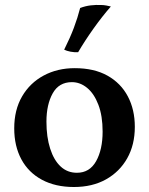

<svg xmlns="http://www.w3.org/2000/svg" viewBox="-20 -740 596 769"><path d="M276 9Q202 9 148 -20Q94 -49 65.5 -102Q37 -155 37 -226Q37 -300 68.5 -354Q100 -408 155 -437.5Q210 -467 279 -467Q357 -467 410.5 -437Q464 -407 492 -354Q520 -301 520 -232Q520 -160 489.5 -106Q459 -52 404.5 -21.5Q350 9 276 9ZM288 -48Q339 -48 365 -94.5Q391 -141 391 -213Q391 -276 374 -320.5Q357 -365 329 -388Q301 -411 268 -411Q216 -411 191 -366Q166 -321 166 -253Q166 -191 181 -144.5Q196 -98 223 -73Q250 -48 288 -48ZM293 -531Q278 -530 262.5 -533Q247 -536 237 -541Q261 -589 276 -629Q291 -669 301 -708Q322 -716 343.5 -718.5Q365 -721 384 -720Q395 -720 405.5 -718Q416 -716 424 -714Q389 -674 354.5 -625.5Q320 -577 293 -531Z"/></svg>

Font: Vollkorn SemiBold
Style: Regular
Weight: 600
Designer: Friedrich Althausen
Foundry: Friedrich Althausen
Version: Version 5.000